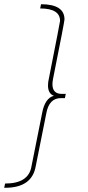

<svg xmlns="http://www.w3.org/2000/svg" viewBox="-77 -764 415 908"><path d="M-52 124H-57L-53 104Q59 104 72 22L122 -228Q135 -300 178 -311Q150 -321 150 -360Q150 -376 154 -392Q207 -660 207 -665Q207 -724 113 -724L117 -744Q228 -744 228 -672Q228 -662 174 -392Q171 -377 171 -366Q171 -320 215 -320H234L230 -300H211Q155 -300 142 -228L92 22Q74 124 -52 124Z"/></svg>

Font: Argentum Sans Thin
Style: Italic
Weight: 100
Italic angle: -11°
Designer: Julieta Ulanovsky (font), Cristiano Sobral (main changes and remaster)
Foundry: Julieta Ulanovsky (font), Cristiano Sobral (main changes and remaster)
Version: Version 2.007;June 15, 2022;FontCreator 14.0.0.2814 64-bit; 